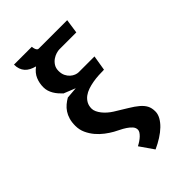

<svg xmlns="http://www.w3.org/2000/svg" viewBox="-304 -894 1258 1258"><g transform="rotate(-45 325.0 -265.5)"><path d="M242 -16.5Q217 -30.5 190.2 -50.8Q163.5 -71 141.5 -97Q119.5 -123 105 -154.5Q90.5 -186 90.5 -222.5Q90.5 -256 98 -281.8Q105.5 -307.5 118.8 -327.5Q132 -347.5 149.5 -362.2Q167 -377 187 -388.5L267 -395L186 -427.5Q173 -440 161.2 -453.5Q149.5 -467 140.5 -482.2Q131.5 -497.5 126.2 -514.2Q121 -531 121 -550Q121 -587 135 -620.8Q149 -654.5 184 -680Q162 -686 144.5 -695Q127 -704 115 -717.5Q103 -731 96.5 -749Q90 -767 90 -790.5H255.5Q255.5 -787 256.5 -780.2Q257.5 -773.5 260.2 -766.8Q263 -760 267.2 -755Q271.5 -750 278 -750H542.5L528 -651H370.5Q359 -651 341.5 -645.8Q324 -640.5 307.5 -629.2Q291 -618 279 -599.5Q267 -581 267 -555Q267 -528.5 276.2 -509.8Q285.5 -491 299 -479Q312.5 -467 327.5 -461.2Q342.5 -455.5 354 -455.5H501L483.5 -350Q460 -350 433.2 -348.5Q406.5 -347 380.2 -342.5Q354 -338 329.5 -329.8Q305 -321.5 286.5 -307.8Q268 -294 256.8 -274.2Q245.5 -254.5 245.5 -227Q245.5 -212.5 252.8 -196.8Q260 -181 272 -165.8Q284 -150.5 300 -136.5Q316 -122.5 333.5 -111.5Q383 -80.5 419.5 -58.8Q456 -37 480.2 -16.5Q504.5 4 516.5 26.5Q528.5 49 528.5 81Q528.5 106 514.8 130.8Q501 155.5 477.5 178.2Q454 201 421.8 221.5Q389.5 242 353 258.5L286 162Q301.5 154 315.5 144.5Q329.5 135 340 124.8Q350.5 114.5 356.8 104.5Q363 94.5 363 85Q363 66.5 349.8 51.8Q336.5 37 317.5 24.5Q298.5 12 277.8 2Q257 -8 242 -16.5Z"/></g></svg>

Font: B612 Mono
Style: Bold
Weight: 700
Version: Version 1.005